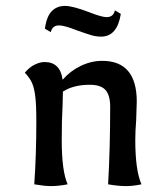

<svg xmlns="http://www.w3.org/2000/svg" viewBox="-20 -624 563 650"><path d="M96 0Q103 -100 103 -213Q103 -268 99.5 -297Q96 -326 88.5 -343Q81 -360 64 -378Q80 -397 98 -405.5Q116 -414 131 -414Q184 -414 192 -354Q218 -384 253.5 -401Q289 -418 326 -418Q443 -418 443 -280L441 -217Q438 -180 438 -150Q438 -47 459 0Q431 6 406 6Q380 6 346 0Q353 -121 353 -262Q353 -302 337 -319.5Q321 -337 284 -337Q229 -337 193 -314L192 -271Q189 -220 189 -150Q189 -45 209 0Q179 6 152 6Q131 6 96 0ZM132 -527Q138 -569 155.5 -586.5Q173 -604 200 -604Q226 -604 281 -583Q324 -566 341 -566Q364 -566 369 -589L389 -577Q377 -500 322 -500Q305 -500 287 -505.5Q269 -511 241 -521Q198 -538 180 -538Q157 -538 152 -515Z"/></svg>

Font: Mirza
Style: Regular
Weight: 400
Designer: Arabic design by Kourosh Beigpour, Latin design by Eduardo Tunni, engineering by Lasse Fister
Version: Version 1.000